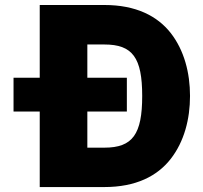

<svg xmlns="http://www.w3.org/2000/svg" viewBox="-20 -756 822 776"><path d="M34.7 -441.9V-305.2H140.6V0H401.9C528.8 0 615.7 -43.9 670.4 -114.3C724.6 -184.1 748 -274.9 748 -368.2C748 -461.4 724.6 -552.2 670.4 -622.1C615.7 -691.9 528.8 -735.8 401.9 -735.8H140.6V-441.9ZM554.7 -368.2C554.7 -213.4 516.1 -159.2 401.9 -159.2H333V-305.2H492.7V-441.9H333V-576.2H401.9C516.1 -576.2 554.7 -522.5 554.7 -368.2Z"/></svg>

Font: Estedad Black
Style: Regular
Weight: 900
Designer: Amin Abedi
Version: Version 7.3